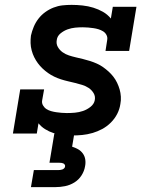

<svg xmlns="http://www.w3.org/2000/svg" viewBox="-20 -548 640 788"><path d="M276 8Q257 8 237 6Q217 4 199 -2Q181 -8 165 -18Q149 -28 138 -42L131 0H33L63 -181H161L153 -136Q151 -125 156.5 -115.5Q162 -106 170.5 -100.5Q179 -95 189.5 -92Q200 -89 210.5 -87.5Q221 -86 232 -85Q243 -84 254 -84Q271 -84 287.5 -85.5Q304 -87 320.5 -92.5Q337 -98 351.5 -109.5Q366 -121 369 -137Q372 -153 364 -166Q356 -179 344 -187Q332 -195 317.5 -199.5Q303 -204 288.5 -207.5Q274 -211 259 -214.5Q244 -218 230 -222.5Q216 -227 202.5 -233.5Q189 -240 177 -248.5Q165 -257 154.5 -267Q144 -277 135.5 -288.5Q127 -300 120.5 -313Q114 -326 110 -341Q106 -356 105.5 -371Q105 -386 107 -402Q111 -420 118.5 -438Q126 -456 138 -471.5Q150 -487 166 -498.5Q182 -510 200 -517Q218 -524 236.5 -526Q255 -528 274 -528Q296 -528 319 -525.5Q342 -523 363 -516.5Q384 -510 402.5 -499.5Q421 -489 435 -472L443 -520H540L510 -339H413L420 -384Q422 -395 417 -404.5Q412 -414 403 -419.5Q394 -425 384 -428Q374 -431 363.5 -432.5Q353 -434 342 -435Q331 -436 320 -436Q304 -436 288.5 -434.5Q273 -433 257.5 -427.5Q242 -422 228.5 -411Q215 -400 213 -384Q210 -368 217.5 -355Q225 -342 237 -333.5Q249 -325 263 -320.5Q277 -316 292 -312.5Q307 -309 321.5 -305.5Q336 -302 350 -297.5Q364 -293 377.5 -287Q391 -281 403 -272.5Q415 -264 425.5 -254.5Q436 -245 445 -233.5Q454 -222 460.5 -208.5Q467 -195 471 -181Q475 -167 476 -151.5Q477 -136 474 -121Q471 -100 461 -80.5Q451 -61 435 -45Q419 -29 399.5 -18.5Q380 -8 359 -2Q338 4 317.5 6Q297 8 276 8ZM107 220 119 150H219Q223 150 227.5 149.5Q232 149 236 147.5Q240 146 243.5 142.5Q247 139 247 135Q248 131 245.5 127.5Q243 124 239.5 122.5Q236 121 232 120.5Q228 120 224 120H183L203 0H285L276 54Q289 58 300.5 64.5Q312 71 320 82Q328 93 330 107Q332 121 329 135Q326 154 314.5 172Q303 190 285 201Q267 212 247 216Q227 220 207 220Z"/></svg>

Font: Iosevka Etoile SmBdObl
Style: Regular
Weight: 600
Italic angle: -9°
Designer: Belleve Invis
Foundry: Belleve Invis
Version: Version 15.5.2; ttfautohint (v1.8.4)